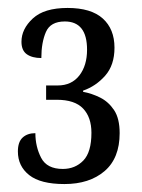

<svg xmlns="http://www.w3.org/2000/svg" viewBox="-20 -843 356 483"><path d="M142 -380Q82 -380 53.5 -402.5Q25 -425 25 -462Q25 -486 37 -497Q49 -508 69 -508Q69 -474 83.5 -446Q98 -418 138 -418Q169 -418 189.5 -439Q210 -460 210 -509Q210 -548 189 -570Q168 -592 123 -592H96V-628H125Q160 -628 179.5 -653Q199 -678 199 -718Q199 -789 143 -789Q107 -789 95.5 -762.5Q84 -736 84 -697Q61 -697 47.5 -706.5Q34 -716 34 -738Q34 -770 62.5 -796.5Q91 -823 150 -823Q209 -823 238.5 -796.5Q268 -770 268 -723Q268 -679 244.5 -652.5Q221 -626 189 -615V-612Q211 -608 232 -597.5Q253 -587 267 -566Q281 -545 281 -508Q281 -445 243 -412.5Q205 -380 142 -380Z"/></svg>

Font: Noto Serif Tamil ExtraCondensed
Style: Regular
Weight: 400
Width: 2
Designer: Indian Type Foundry, Tom Grace, and the Monotype Design Team
Foundry: Monotype Imaging Inc.
Version: Version 2.004